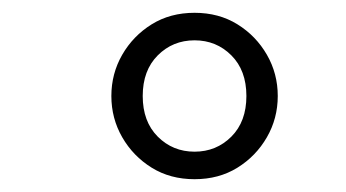

<svg xmlns="http://www.w3.org/2000/svg" viewBox="-20 -690 540 300"><path d="M284 -410Q246 -410 217 -428Q188 -446 171 -475.5Q154 -505 154 -540Q154 -575 171 -604.5Q188 -634 217 -652Q246 -670 284 -670Q322 -670 351 -652Q380 -634 397 -604.5Q414 -575 414 -540Q414 -505 397 -475.5Q380 -446 351 -428Q322 -410 284 -410ZM284 -453Q318 -453 341.5 -476.5Q365 -500 365 -540Q365 -580 341.5 -603.5Q318 -627 284 -627Q250 -627 226.5 -603.5Q203 -580 203 -540Q203 -500 226.5 -476.5Q250 -453 284 -453Z"/></svg>

Font: Spectral
Style: Bold Italic
Weight: 700
Italic angle: -10°
Designer: Jean-Baptiste Levee
Foundry: Production Type
Version: Version 2.001